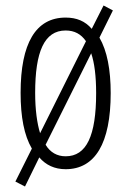

<svg xmlns="http://www.w3.org/2000/svg" viewBox="-20 -606 469 699"><path d="M383 -267C383 -352 370 -421 342 -469L391 -568L357 -586L314 -501C290 -529 259 -542 219 -542C110 -542 55 -448 55 -268C55 -180 68 -113 96 -65L36 55L71 73L123 -33C147 -5 179 10 219 10C326 10 383 -84 383 -267ZM108 -268C108 -417 141 -495 219 -495C251 -495 275 -482 293 -456L126 -121C115 -157 108 -206 108 -268ZM330 -267C330 -112 295 -37 219 -37C188 -37 163 -51 146 -79L312 -412C324 -377 330 -328 330 -267Z"/></svg>

Font: Noto Sans Display Condensed Light
Style: Regular
Weight: 300
Width: 3
Designer: Monotype Design Team
Foundry: Monotype Imaging Inc.
Version: Version 1.900